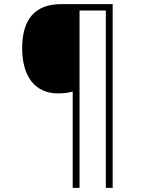

<svg xmlns="http://www.w3.org/2000/svg" viewBox="-20 -780 695 927"><path d="M524 127V-760H275C150 -760 87 -688 87 -547C87 -415 146 -329 260 -329C288 -329 309 -332 331 -338V127H364V-729H491V127Z"/></svg>

Font: Noto Sans Georgian ExtraLight
Style: Regular
Weight: 200
Designer: Monotype Design Team, Akaki Razmadze
Foundry: Google LLC
Version: Version 2.005